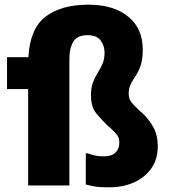

<svg xmlns="http://www.w3.org/2000/svg" viewBox="-20 -791 719 819"><path d="M10 -411V-547H101Q108 -670 175 -720.5Q242 -771 357 -771Q464 -771 526.5 -720.5Q589 -670 589 -579Q589 -538 580 -512Q571 -486 559 -468Q547 -450 538 -432.5Q529 -415 529 -391Q529 -368 542 -353Q555 -338 575 -319L586 -310Q614 -284 633.5 -249.5Q653 -215 653 -167Q653 -111 625 -72Q597 -33 550.5 -12.5Q504 8 446 8Q410 8 391 5.5Q372 3 346 -4V-137H354Q369 -131 386 -127.5Q403 -124 422 -124Q456 -124 472.5 -140Q489 -156 489 -182Q489 -205 477 -218.5Q465 -232 449 -247L438 -256Q413 -280 390.5 -307.5Q368 -335 368 -384Q368 -417 376.5 -439.5Q385 -462 396.5 -480Q408 -498 417 -518Q426 -538 426 -567Q426 -595 409.5 -618Q393 -641 353 -641Q310 -641 293 -613.5Q276 -586 276 -542V0H100V-411Z"/></svg>

Font: Kufam
Style: Bold
Weight: 700
Designer: Wael Morcos, Artur Schmal
Foundry: Original Type
Version: Version 1.300; ttfautohint (v1.8.3)